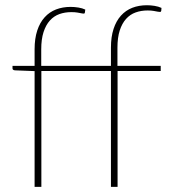

<svg xmlns="http://www.w3.org/2000/svg" viewBox="-20 -732 674 752"><path d="M115.5 0V-453.5L38.5 -456.5Q29 -457.5 29 -464V-474H115.5V-539Q115.5 -581 125.8 -612.2Q136 -643.5 154.8 -664.2Q173.5 -685 199.5 -695Q225.5 -705 256.5 -705Q271.5 -705 287 -702.5Q302.5 -700 314 -694.5L312.5 -683Q312 -679 309 -678.8Q306 -678.5 299.5 -679.8Q293 -681 283.2 -682.8Q273.5 -684.5 259.5 -684.5Q234 -684.5 212.5 -676.8Q191 -669 175.2 -651.5Q159.5 -634 150.5 -606.2Q141.5 -578.5 141.5 -538.5V-474H414.5V-545.5Q414.5 -587.5 424.8 -618.8Q435 -650 453.8 -670.8Q472.5 -691.5 498.2 -701.5Q524 -711.5 555.5 -711.5Q570 -711.5 585.5 -709Q601 -706.5 612.5 -701L611.5 -689.5Q610.5 -685.5 607.5 -685.2Q604.5 -685 598.2 -686.2Q592 -687.5 582 -689.2Q572 -691 558 -691Q532.5 -691 511 -683.2Q489.5 -675.5 473.8 -658Q458 -640.5 449 -612.8Q440 -585 440 -545V-474H609.5V-454H440.5V0H414.5V-454H142V0Z"/></svg>

Font: Lato Thin
Style: Regular
Weight: 200
Designer: Lukasz Dziedzic
Foundry: tyPoland Lukasz Dziedzic
Version: Version 2.007; 2014-02-27